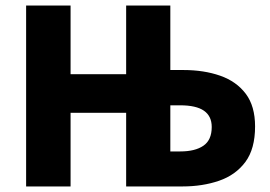

<svg xmlns="http://www.w3.org/2000/svg" viewBox="-20 -671 973 691"><path d="M74 0V-651H234V-404H434V-651H593V-419H640Q714 -419 772.5 -398.5Q831 -378 864.5 -333.5Q898 -289 898 -216Q898 -135 863 -88Q828 -41 768.5 -20.5Q709 0 637 0H434V-265H234V0ZM593 -126H629Q682 -126 712 -146.5Q742 -167 742 -214Q742 -253 714 -272.5Q686 -292 628 -292H593Z"/></svg>

Font: Source Sans 3 ExtraBold
Style: Regular
Weight: 800
Designer: Paul D. Hunt
Foundry: Adobe
Version: Version 3.052;hotconv 1.1.0;makeotfexe 2.6.0